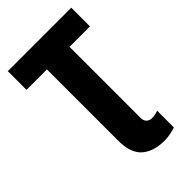

<svg xmlns="http://www.w3.org/2000/svg" viewBox="-287 -812 1177 1177"><g transform="rotate(-45 302.0 -223.5)"><path d="M405.8 267.1Q310.5 267.1 257.3 220.2Q204.1 173.3 204.1 64V-551.8H26.9V-713.9H577.1V-551.8H399.9V61Q399.9 90.3 414.3 102.8Q428.7 115.2 448.2 115.2Q466.3 115.2 481.4 111.1Q496.6 106.9 502.9 105V250Q490.2 254.9 462.4 261Q434.6 267.1 405.8 267.1Z"/></g></svg>

Font: Open Sans ExtraBold
Style: Regular
Weight: 800
Designer: Monotype Design Team
Foundry: Monotype Imaging Inc.
Version: Version 3.003; ttfautohint (v1.8.4)